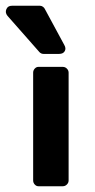

<svg xmlns="http://www.w3.org/2000/svg" viewBox="-55 -646 330 666"><path d="M163 -414Q171 -414 177 -408Q183 -402 183 -394V-20Q183 -12 177 -6Q171 0 163 0H78Q71 0 65.5 -6Q60 -12 60 -20V-394Q60 -402 65.5 -408Q71 -414 78 -414ZM84 -626Q89 -626 94 -622.5Q99 -619 101 -614L168 -490Q175 -478 169.5 -468.5Q164 -459 150 -459H96Q88 -459 82 -465L-29 -591Q-38 -602 -33 -614Q-28 -626 -14 -626Z"/></svg>

Font: Stadtwerke
Style: Bold
Weight: 700
Designer: Santiago Orozco
Foundry: Typemade
Version: Version 1.003